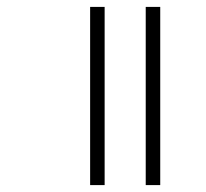

<svg xmlns="http://www.w3.org/2000/svg" viewBox="-20 -601 596 556"><path d="M283 -581V-65H241V-581ZM444 -581V-65H402V-581Z"/></svg>

Font: Ekushey Kolom
Style: Regular
Weight: 400
Designer: Al Mamun Sumon
Foundry: Al Mamun Sumon
Version: Version 1.0